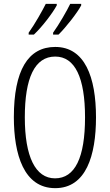

<svg xmlns="http://www.w3.org/2000/svg" viewBox="-20 -968 571 998"><path d="M402 -940V-948H345C330 -916 287 -841 256 -798V-788H284C322 -825 383 -903 402 -940ZM275 -940V-948H218C201 -914 162 -844 129 -798V-788H156C199 -828 255 -902 275 -940ZM479 -358C479 -567 421 -724 267 -724C126 -724 52 -603 52 -359C52 -165 104 10 267 10C427 10 479 -159 479 -358ZM109 -358C109 -562 160 -674 267 -674C370 -674 422 -564 422 -358C422 -149 370 -41 266 -41C164 -41 109 -154 109 -358Z"/></svg>

Font: Noto Sans Gujarati ExtraCondensed Light
Style: Regular
Weight: 300
Width: 2
Designer: Jelle Bosma - Monotype Design Team, Universal Thirst
Foundry: Monotype Imaging Inc.
Version: Version 2.106